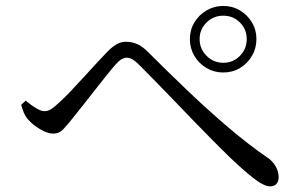

<svg xmlns="http://www.w3.org/2000/svg" viewBox="-20 -705 1040 655"><path d="M741.7 -457.7Q710.3 -457.7 684.4 -473Q658.5 -488.3 643.1 -514.2Q627.8 -540.1 627.8 -571.6Q627.8 -603.2 643.1 -628.6Q658.5 -654 684.4 -669.3Q710.3 -684.7 741.7 -684.7Q773.4 -684.7 798.8 -669.3Q824.2 -654 839.5 -628.6Q854.8 -603.2 854.8 -571.6Q854.8 -540.1 839.5 -514.2Q824.2 -488.3 798.8 -473Q773.4 -457.7 741.7 -457.7ZM901.4 -69.2Q880.5 -69.2 844.1 -97.7Q807.7 -126.2 757.4 -174.7Q738.8 -193.1 709.4 -222.4Q680.1 -251.7 645.9 -287.2Q611.7 -322.7 576.6 -359.1Q541.5 -395.5 510.2 -427.6Q478.8 -459.7 456.2 -482.4Q441.9 -496.6 432.1 -502.4Q422.3 -508.1 411.9 -508.1Q404.2 -508.1 395.1 -503.1Q386 -498.2 374.2 -484.8Q362.2 -471.2 343.2 -447.5Q324.3 -423.9 303.1 -396.8Q281.9 -369.7 262 -344.5Q242 -319.4 228.1 -302Q209.9 -279.1 196 -264.2Q182.1 -249.2 161.4 -249.2Q141.6 -249.2 116.1 -264.6Q90.7 -280 75.2 -298Q66.6 -307.9 61.3 -320.7Q56 -333.5 52.3 -347.5L67.8 -361.6Q85.7 -346.4 102.8 -336.1Q119.9 -325.7 131.9 -325.7Q142.9 -325.7 153.9 -332.4Q165 -339.2 179.4 -353Q197.1 -368.4 219.6 -392.2Q242.1 -416 265.8 -441.9Q289.5 -467.7 310.4 -490.5Q331.3 -513.3 343.7 -525.8Q359.2 -542.3 375.2 -552.4Q391.3 -562.6 409.5 -562.6Q429 -562.6 447.9 -554.7Q466.8 -546.8 488.5 -524Q551.8 -460.8 621.2 -394.6Q690.6 -328.4 760 -269.4Q829.5 -210.4 891.2 -168.2Q909.4 -156.5 920 -138.1Q930.6 -119.7 930.6 -100.6Q930.6 -86.4 923.2 -77.8Q915.8 -69.2 901.4 -69.2ZM741.7 -490.8Q775.3 -490.8 798.5 -514.5Q821.7 -538.2 821.7 -571.6Q821.7 -605.1 798.5 -628.3Q775.3 -651.5 741.7 -651.5Q708.4 -651.5 684.7 -628.3Q661 -605.1 661 -571.6Q661 -538.2 684.7 -514.5Q708.4 -490.8 741.7 -490.8Z"/></svg>

Font: Noto Serif SC ExtraLight
Style: Regular
Weight: 200
Designer: Ryoko NISHIZUKA 西塚涼子 (kana & ideographs); Frank Grießhammer (Latin, Greek & Cyrillic); Wenlong ZHANG 张文龙 (bopomofo); San
Foundry: Adobe
Version: Version 2.002-H1;hotconv 1.1.0;makeotfexe 2.6.0